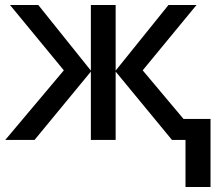

<svg xmlns="http://www.w3.org/2000/svg" viewBox="-20 -559 879 767"><path d="M765 -539 550 -278 713 -84H821V188H721V0H667L442 -273V0H343V-273L118 0H1L235 -278L20 -539H133L343 -277V-539H442V-277L653 -539Z"/></svg>

Font: Noto Sans Medium
Style: Regular
Weight: 500
Designer: Monotype Design Team
Foundry: Monotype Imaging Inc.
Version: Version 2.007